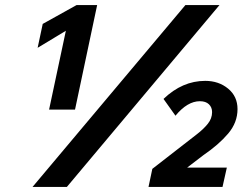

<svg xmlns="http://www.w3.org/2000/svg" viewBox="-20 -735 989 755"><path d="M108 0 709 -715H843L243 0ZM564 0 579 -71 754 -207Q780 -227 797 -248Q814 -269 814 -294Q814 -313 801.5 -325Q789 -337 766 -337Q717 -337 670 -280L623 -346Q697 -417 787 -417Q840 -417 877 -386.5Q914 -356 914 -306Q914 -253 877 -209.5Q840 -166 780 -125L716 -76H872L855 0ZM173 -304 239 -614 128 -547 148 -641 281 -715H362L275 -304Z"/></svg>

Font: Wix Madefor Text
Style: Bold Italic
Weight: 700
Italic angle: -12°
Designer: Dalton Maag Ltd
Foundry: Dalton Maag Ltd
Version: Version 3.100